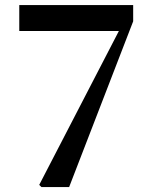

<svg xmlns="http://www.w3.org/2000/svg" viewBox="-20 -761 628 781"><path d="M148.7 0 139.5 -8.9 483.9 -674.2 469.6 -616.5V-634.9H58.4V-740.5H521.7V-674.3L261.2 0Z"/></svg>

Font: Source Han Serif JP VF
Style: Regular
Weight: 250
Designer: Ryoko NISHIZUKA 西塚涼子 (kana & ideographs); Frank Grießhammer (Latin, Greek & Cyrillic); Wenlong ZHANG 张文龙 (bopomofo); San
Foundry: Adobe
Version: Version 2.001;hotconv 1.1.0;makeotfexe 2.6.0